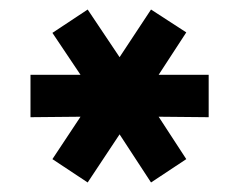

<svg xmlns="http://www.w3.org/2000/svg" viewBox="-20 -750 502 403"><path d="M164 -367 90 -416 149 -505 44 -504V-593H149L90 -681L164 -730L231 -630L297 -730L371 -682L313 -593H418V-504L313 -505L371 -416L297 -367L231 -468Z"/></svg>

Font: Host Grotesk Light
Style: Bold
Weight: 700
Version: Version 1.003